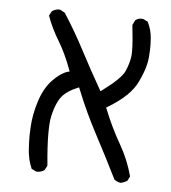

<svg xmlns="http://www.w3.org/2000/svg" viewBox="-46 -502 592 663"><g transform="rotate(5 250.0 -171.0)"><path d="M451.2 -295.9Q454.6 -309.1 455.8 -323.2Q457 -337.4 457.3 -347.4Q457.5 -357.4 457.5 -365.7Q457.5 -374 456.5 -387.2Q454.6 -417.5 440.9 -444.8L424.8 -452.6Q421.4 -453.1 417.5 -453.1Q406.2 -453.1 397.5 -445.8L389.2 -429.2Q396 -369.6 396 -339.4Q396 -326.7 395 -319.8Q394 -313 392.6 -306.6Q391.1 -300.3 389.2 -293.9Q385.3 -281.2 379.9 -268.6Q368.2 -242.2 306.2 -196.3L299.3 -191.4Q258.3 -263.2 224.9 -327.1Q191.4 -391.1 152.8 -450.7L136.7 -459.5Q134.8 -460 130.6 -460Q126.5 -460 120.1 -458Q113.8 -456.1 107.4 -451.2L99.6 -436Q114.7 -393.6 139.2 -353.5Q165 -311 184.6 -257.3L187.5 -250L179.7 -248Q156.2 -240.7 129.4 -212.9Q102.1 -184.6 86.9 -137Q71.8 -89.4 69.8 -45.4Q68.8 -27.8 68.8 -17.6Q68.8 -7.3 69.1 4.6Q69.3 16.6 70.3 29.5Q71.3 42.5 72.8 50.5Q74.2 58.6 75.7 65.9Q79.6 81.5 85.9 96.2L101.6 104Q103.5 104.5 105.5 104.5Q120.1 104.5 130.9 96.7L139.2 80.6Q132.8 13.2 132.8 -27.8Q132.8 -68.8 137.2 -89.4Q149.4 -144 171.9 -166.5Q188.5 -183.1 217.8 -195.3L224.6 -198.2L227.5 -191.4Q258.8 -113.3 298.1 -39.6Q337.4 34.2 374 108.4Q383.3 115.7 395.5 117.7Q408.2 115.7 418.9 108.4L426.8 92.8Q411.6 35.6 381.6 -16.1Q351.6 -67.9 326.2 -130.9L323.7 -136.7L329.1 -140.1Q404.3 -185.1 428.2 -234.9Q444.8 -269 451.2 -295.9Z"/></g></svg>

Font: Bakudai
Style: ExtraLight
Weight: 200
Version: Version 1.48